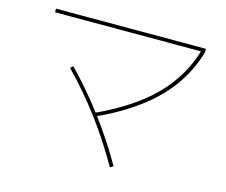

<svg xmlns="http://www.w3.org/2000/svg" viewBox="-104 -846 1208 1027"><g transform="rotate(15 500.0 -332.5)"><path d="M426 -219Q623 -309 737 -424Q851 -539 895 -691L915 -685Q885 -581 823 -494Q761 -407 664.5 -334.5Q568 -262 434 -201ZM583 40Q508 -91 423 -204.5Q338 -318 240 -418L254 -432Q352 -331 438.5 -216.5Q525 -102 601 30ZM85 -685V-705H915V-685Z"/></g></svg>

Font: M PLUS 1 Thin Thin
Style: Regular
Weight: 250
Version: Version 1.001